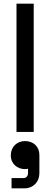

<svg xmlns="http://www.w3.org/2000/svg" viewBox="-20 -720 274 1048"><path d="M164 -700H70V0H164ZM39 128C39 175 75 203 116 203C124 203 129 202 133 201V222C133 242 124 252 106 252H43V308H114C161 308 195 273 195 226V126C195 80 162 50 117 50C74 50 39 80 39 128Z"/></svg>

Font: Space Text Medium
Style: Regular
Weight: 500
Designer: Florian Karsten (Space Text), Colophon Foundry (Space Mono)
Foundry: Florian Karsten
Version: Version 1.003;PS 001.003;hotconv 1.0.88;makeotf.lib2.5.64775